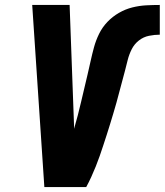

<svg xmlns="http://www.w3.org/2000/svg" viewBox="-20 -755 665 775"><path d="M159 0 110 -735H261L279 -245Q279 -242 279 -239.5Q279 -237 279 -235Q287 -262 294 -289.5Q301 -317 307.5 -344.5Q314 -372 320.5 -399.5Q327 -427 333.5 -454.5Q340 -482 346 -509.5Q352 -537 359.5 -564.5Q367 -592 380 -618.5Q393 -645 413.5 -666.5Q434 -688 460 -703Q486 -718 514 -725Q542 -732 570 -733.5Q598 -735 625 -735V-615Q604 -615 581.5 -610.5Q559 -606 540.5 -591.5Q522 -577 511.5 -556Q501 -535 495.5 -513Q490 -491 484.5 -469.5Q479 -448 473 -426.5Q467 -405 461.5 -383.5Q456 -362 450 -340.5Q444 -319 437.5 -297.5Q431 -276 424.5 -254.5Q418 -233 411 -211.5Q404 -190 397 -168.5Q390 -147 382.5 -125.5Q375 -104 366.5 -83Q358 -62 348.5 -41Q339 -20 328 0Z"/></svg>

Font: Iosevka SS04 Hv Ex Obl
Style: Regular
Weight: 900
Width: 7
Italic angle: -9°
Monospace: yes
Designer: Belleve Invis
Foundry: Belleve Invis
Version: Version 19.0.0; ttfautohint (v1.8.4)